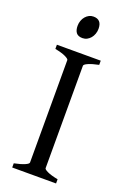

<svg xmlns="http://www.w3.org/2000/svg" viewBox="-153 -852 605 904"><g transform="rotate(20 149.0 -399.5)"><path d="M34.2 0V-21Q67.4 -27.8 86.2 -35.9Q105 -43.9 105 -50.8V-564Q105 -569.8 87.2 -578.6Q69.3 -587.4 34.2 -594.2V-615.2H253.9V-594.2Q220.7 -587.4 201.9 -579.1Q183.1 -570.8 183.1 -564V-50.8Q183.1 -44.9 200.9 -36.4Q218.8 -27.8 253.9 -21V0ZM192.9 -752.4Q192.9 -738.8 188.5 -726.6Q184.1 -714.4 176.5 -705.3Q168.9 -696.3 158.7 -690.9Q148.4 -685.5 136.2 -685.5Q114.3 -685.5 104.7 -697.8Q95.2 -710 95.2 -732.4Q95.2 -746.1 99.6 -758.3Q104 -770.5 111.8 -779.5Q119.6 -788.6 129.6 -793.7Q139.6 -798.8 151.4 -798.8Q192.9 -798.8 192.9 -752.4Z"/></g></svg>

Font: Gentium Plus Eur
Style: Regular
Weight: 400
Designer: J. Victor Gaultney, Annie Olsen, Iska Routamaa, Becca Hirsbrunner
Foundry: SIL International
Version: Version 5.000